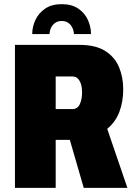

<svg xmlns="http://www.w3.org/2000/svg" viewBox="-20 -904 641 924"><path d="M52 0V-688H363Q440 -688 486 -659Q532 -630 552.5 -581.5Q573 -533 573 -474Q573 -416 555 -367Q537 -318 496 -284L593 0H383L316 -231H248V0ZM248 -379H328Q353 -379 364 -402.5Q375 -426 375 -459Q375 -481 370 -498Q365 -515 355 -525.5Q345 -536 328 -536H248ZM135 -740Q135 -774 150 -807Q165 -840 196.5 -862Q228 -884 277 -884Q326 -884 357.5 -862Q389 -840 403.5 -807Q418 -774 418 -740H336Q335 -756 328.5 -770Q322 -784 309.5 -793.5Q297 -803 277 -803Q258 -803 245 -793.5Q232 -784 225.5 -770Q219 -756 218 -740Z"/></svg>

Font: Archivo Condensed Black
Style: Regular
Weight: 900
Width: 3
Designer: Hector Gatti
Foundry: Omnibus-Type
Version: Version 2.001